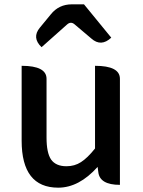

<svg xmlns="http://www.w3.org/2000/svg" viewBox="-20 -854 660 887"><path d="M249 13Q80 13 80 -204V-550Q195 -550 195 -490V-218Q195 -148 216 -117Q238 -86 287 -86Q325 -86 354 -105Q384 -124 419 -168V-550Q534 -550 534 -490V0Q440 0 434 -60L431 -83Q345 13 249 13ZM172 -636Q126 -680 164 -726L215 -788Q252 -834 312 -834H368L494 -680Q447 -636 402 -676L324 -742Q307 -756 290 -741L172 -636Z"/></svg>

Font: Swei Half Moon CJK SC
Style: Medium
Weight: 500
Version: Version 2.071